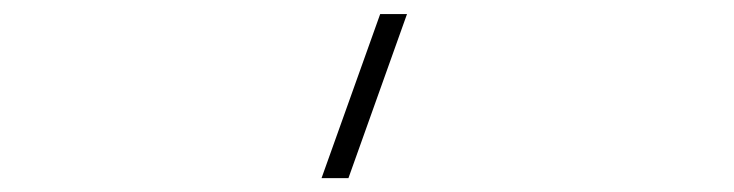

<svg xmlns="http://www.w3.org/2000/svg" viewBox="-20 -142 1040 272"><path d="M473.6 110.4H435.5L518.6 -122.1H556.6Z"/></svg>

Font: Gen Shin Gothic Monospace ExtraLight
Style: Regular
Weight: 200
Designer: [Source Han Sans]
Ryoko NISHIZUKA  (kana & ideographs); Paul D. Hunt (Latin, Greek & Cyrillic); Wenlong ZHANG  (bopomofo
Version: Version 1.002.20150607